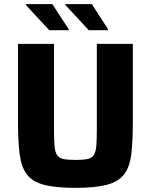

<svg xmlns="http://www.w3.org/2000/svg" viewBox="-20 -900 730 928"><path d="M345 8Q248 8 192 -7Q136 -22 109.5 -57.5Q83 -93 75 -154.5Q67 -216 67 -310V-688H241V-273Q241 -224 243.5 -195Q246 -166 255.5 -151Q265 -136 286 -131.5Q307 -127 345 -127Q382 -127 403 -131.5Q424 -136 433.5 -151Q443 -166 445.5 -195Q448 -224 448 -273V-688H622V-310Q622 -216 614.5 -154.5Q607 -93 580 -57.5Q553 -22 497 -7Q441 8 345 8ZM502 -754H409L296 -876V-880H424L502 -759ZM312 -754H218L105 -876V-880H233L312 -759Z"/></svg>

Font: Saira
Style: Bold
Weight: 700
Designer: Hector Gatti with collaboration of the Omnibus-Type team
Foundry: Omnibus-Type
Version: Version 1.100; ttfautohint (v1.8.3)